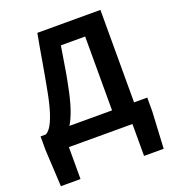

<svg xmlns="http://www.w3.org/2000/svg" viewBox="-166 -866 1082 1204"><g transform="rotate(-20 375.0 -264.0)"><path d="M163 0V213H32L19 -33V-124H731V-33L718 213H587V0ZM496 -47V-617H334Q326 -567 319.5 -528.5Q313 -490 307 -452Q301 -414 290 -363Q275 -283 255 -222Q235 -161 209 -119.5Q183 -78 151 -56.5Q119 -35 79 -33L53 -124Q69 -130 86.5 -155.5Q104 -181 122.5 -236Q141 -291 158 -383Q167 -433 175 -475Q183 -517 189.5 -557.5Q196 -598 204 -642Q212 -686 222 -741H643V-47Z"/></g></svg>

Font: Noto Sans KR
Style: Bold
Weight: 700
Designer: Ryoko NISHIZUKA  (kana, bopomofo & ideographs); Paul D. Hunt (Latin, Greek & Cyrillic); Sandoll Communications , Soo-you
Foundry: Adobe
Version: Version 2.004-H2;hotconv 1.0.118;makeotfexe 2.5.65603